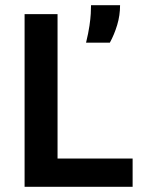

<svg xmlns="http://www.w3.org/2000/svg" viewBox="-20 -714 541 734"><path d="M74 0V-660H200V0ZM103 0V-108H487V0ZM309 -551Q318 -588 322 -615.5Q326 -643 327 -662Q328 -681 328 -694H439Q439 -655 428 -618.5Q417 -582 400 -551Z"/></svg>

Font: Bricolage Grotesque 24pt SemiBold
Style: Regular
Weight: 600
Designer: Mathieu Triay
Foundry: Atelier Triay
Version: Version 1.001;gftools[0.9.33.dev8+g029e19f]